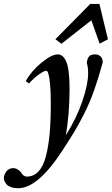

<svg xmlns="http://www.w3.org/2000/svg" viewBox="-99 -725 576 989"><path d="M217.3 -499.5 186.5 -522.9 365.7 -704.6H413.1L457 -522.5L414.1 -500L371.6 -620.6ZM-5.4 244.6Q-26.4 244.6 -42 239Q-57.6 233.4 -64.9 224.9Q-72.3 216.3 -75.7 208.3Q-79.1 200.2 -79.1 192.9Q-79.1 175.8 -66.4 158.4Q-53.7 141.1 -30.8 141.1Q-18.6 141.1 -6.3 148.9Q5.9 156.7 11.7 166.5Q22.5 184.6 39.1 184.6Q74.7 184.6 99.4 158Q124 131.3 137.5 79.8Q150.9 28.3 156.7 -36.6Q162.6 -101.6 162.6 -189Q162.6 -269 156.2 -314.9Q149.9 -360.8 139.2 -360.8Q128.9 -360.8 102.8 -342.5Q76.7 -324.2 50.3 -294.9L33.7 -307.1Q63 -359.9 115 -402.3Q167 -444.8 198.2 -444.8Q227.5 -444.8 243.4 -404.5Q259.3 -364.3 259.3 -267.1Q259.3 -139.2 240.2 -28.3Q294.9 -115.2 325 -203.1Q355 -291 355 -346.7Q355 -379.9 348.1 -400.9Q350.6 -424.3 360.1 -434.6Q369.6 -444.8 390.6 -444.8Q408.2 -444.8 419.2 -434.1Q430.2 -423.3 430.2 -403.3Q407.2 -319.8 384.8 -256.8Q362.3 -193.8 334 -138.2Q305.7 -82.5 283.7 -46.1Q261.7 -9.8 220.7 53.2Q95.2 244.6 -5.4 244.6Z"/></svg>

Font: Elstob
Style: Bold Italic
Weight: 700
Italic angle: -20°
Designer: Peter S. Baker
Version: Version 1.015